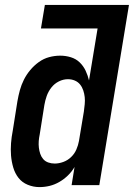

<svg xmlns="http://www.w3.org/2000/svg" viewBox="-20 -755 546 783"><path d="M141 8Q116 8 93 -1.5Q70 -11 55.5 -29.5Q41 -48 34 -72Q27 -96 25 -120.5Q23 -145 25 -171Q27 -197 32 -222L51 -342Q55 -365 61 -387Q67 -409 77.5 -430Q88 -451 103.5 -469.5Q119 -488 138.5 -502Q158 -516 180.5 -522Q203 -528 226 -528Q248 -528 269 -521.5Q290 -515 305 -500.5Q320 -486 329 -467Q338 -448 343 -427L378 -639H147L163 -735H506L385 0H272L284 -74Q273 -55 257 -39.5Q241 -24 222 -13Q203 -2 182.5 3Q162 8 141 8ZM203 -88Q220 -88 238 -94.5Q256 -101 270 -114.5Q284 -128 291.5 -145.5Q299 -163 302 -180L322 -300Q324 -315 325.5 -330Q327 -345 325.5 -359Q324 -373 319.5 -386.5Q315 -400 306.5 -410.5Q298 -421 285 -426.5Q272 -432 257 -432Q238 -432 220 -423Q202 -414 189.5 -398Q177 -382 170.5 -363.5Q164 -345 161 -327L142 -207Q139 -193 138 -179.5Q137 -166 138.5 -153Q140 -140 144 -128Q148 -116 156 -106.5Q164 -97 176.5 -92.5Q189 -88 203 -88Z"/></svg>

Font: Iosevka SS04 Oblique
Style: Bold
Weight: 700
Italic angle: -9°
Monospace: yes
Designer: Belleve Invis
Foundry: Belleve Invis
Version: Version 19.0.0; ttfautohint (v1.8.4)